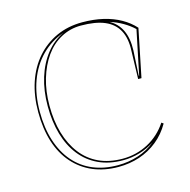

<svg xmlns="http://www.w3.org/2000/svg" viewBox="-108 -829 941 950"><g transform="rotate(-15 363.0 -354.0)"><path d="M655 -135Q627 -86 585.5 -52.5Q544 -19 493 -2Q442 15 384 15Q313 15 255 -9.5Q197 -34 155 -81.5Q113 -129 91.5 -196.5Q70 -264 70 -350Q70 -433 93 -501.5Q116 -570 159.5 -619.5Q203 -669 262.5 -696Q322 -723 395 -723Q453 -723 502 -711.5Q551 -700 590 -678Q629 -656 657 -625L607 -380H590L594 -523Q597 -587 575 -628Q553 -669 506 -689Q459 -709 384 -709Q329 -709 282 -683.5Q235 -658 202 -611.5Q169 -565 150.5 -502.5Q132 -440 132 -366Q132 -288 150.5 -224.5Q169 -161 205 -114.5Q241 -68 293.5 -43.5Q346 -19 415 -19Q485 -19 545.5 -51Q606 -83 645 -142ZM292 -697Q226 -674 177.5 -625Q129 -576 103.5 -506Q78 -436 78 -350Q78 -266 99.5 -199.5Q121 -133 161 -87Q201 -41 257.5 -17.5Q314 6 384 6Q439 6 489 -10.5Q539 -27 577 -59Q543 -36 501 -23.5Q459 -11 415 -11Q344 -11 289.5 -36.5Q235 -62 198 -109Q161 -156 142 -221Q123 -286 123 -366Q123 -445 143.5 -511Q164 -577 202 -625Q240 -673 292 -697ZM604 -524 597 -396 599 -394 646 -621Q623 -643 592 -661Q561 -679 526 -690Q608 -645 604 -524Z"/></g></svg>

Font: Kalnia Glaze Thin Light
Style: Regular
Weight: 300
Version: Version 1.110